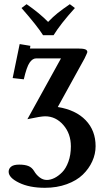

<svg xmlns="http://www.w3.org/2000/svg" viewBox="-20 -663 490 910"><path d="M233.9 -496.1H184.1Q156.2 -540.5 82 -625L106 -643.1Q167 -601.1 208 -559.1Q231.4 -583.5 253.4 -601.1Q275.4 -618.7 311 -643.1L335 -625Q266.6 -549.3 233.9 -496.1ZM123 -439.9Q123 -433.1 121.1 -433.1H348.1Q373.5 -433.1 383.8 -429.2Q394 -425.3 394 -416Q394 -413.6 380.9 -386.2L253.9 -155.8Q338.9 -142.1 386 -93.3Q433.1 -44.4 433.1 29.8Q433.1 66.9 417.2 101.8Q401.4 136.7 372.3 164.8Q343.3 192.9 296.4 210Q249.5 227.1 192.9 227.1Q119.6 227.1 70.3 203.1Q21 179.2 21 150.9Q21 136.2 33 126.7Q44.9 117.2 70.8 117.2Q97.7 117.2 114.3 123.8Q130.9 130.4 141.1 147Q151.4 165 167.5 177.5Q183.6 189.9 202.1 189.9Q219.2 189.9 238 180.7Q256.8 171.4 274.7 153.3Q292.5 135.3 304.2 103.3Q315.9 71.3 315.9 30.8Q315.9 -29.8 280 -70.8Q244.1 -111.8 193.8 -111.8Q173.8 -111.8 109.9 -98.1L269 -386.2H150.9Q134.3 -386.2 120.4 -366.2Q106.4 -346.2 92.8 -287.1L40 -293L73.2 -454.1L124 -445.8Q123 -443.8 123 -439.9Z"/></svg>

Font: Linux Libertine G
Style: Semibold
Weight: 600
Designer: Philipp H. Poll
Foundry: Philipp H. Poll
Version: Version 5.1.1